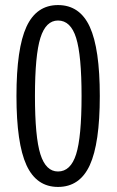

<svg xmlns="http://www.w3.org/2000/svg" viewBox="-20 -727 460 758"><path d="M209 11Q124 11 84.5 -75Q45 -161 45 -348Q45 -536 84.5 -621.5Q124 -707 209 -707Q295 -707 334.5 -621Q374 -535 374 -348Q374 -161 334.5 -75Q295 11 209 11ZM209 -50Q259 -50 280.5 -118Q302 -186 302 -348Q302 -509 280.5 -577.5Q259 -646 209 -646Q161 -646 139.5 -577.5Q118 -509 118 -348Q118 -186 139.5 -118Q161 -50 209 -50Z"/></svg>

Font: Ubuntu Sans Condensed
Style: Regular
Weight: 400
Width: 3
Designer: Dalton Maag Ltd
Foundry: Dalton Maag Ltd
Version: Version 1.006; ttfautohint (v1.8.4.7-5d5b)